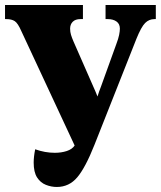

<svg xmlns="http://www.w3.org/2000/svg" viewBox="-20 -734 640 764"><path d="M206 10Q184 10 162.5 1.5Q141 -7 127.5 -28Q114 -49 114 -87Q114 -110 120 -140Q159 -126 198 -126Q224 -126 245.5 -133Q267 -140 277 -155L65 -610Q51 -642 38.5 -650Q26 -658 5 -658H0V-714H310V-658H300Q280 -658 269.5 -647.5Q259 -637 259 -620Q259 -607 262.5 -595.5Q266 -584 272 -570L351 -390Q361 -368 368 -350Q374 -370 382 -390L443 -559Q451 -580 454 -595Q457 -610 457 -620Q457 -639 443.5 -648.5Q430 -658 409 -658H400V-714H600V-658H595Q573 -658 557.5 -642.5Q542 -627 523 -580L356 -158Q320 -67 287.5 -28.5Q255 10 206 10Z"/></svg>

Font: Noto Serif ExtraCondensed Black
Style: Regular
Weight: 900
Width: 2
Designer: Monotype Design Team
Foundry: Monotype Imaging Inc.
Version: Version 2.015; ttfautohint (v1.8.4.7-5d5b)